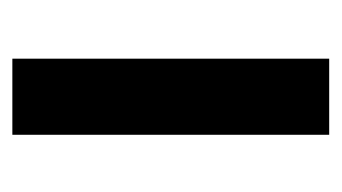

<svg xmlns="http://www.w3.org/2000/svg" viewBox="-138 -402 540 303"><g transform="rotate(-90 131.5 -250.0)"><path d="M190.9 -500V0H70.8V-500Z"/></g></svg>

Font: Human Sans Medium
Style: Regular
Weight: 500
Designer: Tim Radville
Foundry: Continuum
Version: Version 1.000;FEAKit 1.0